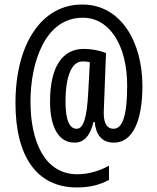

<svg xmlns="http://www.w3.org/2000/svg" viewBox="-20 -740 691 844"><path d="M606 -362C606 -559 509 -720 343 -720C167 -722 48 -552 48 -287C48 -49 144 84 318 84C375 84 417 73 459 51V-12C422 10 370 26 320 26C176 26 114 -118 114 -294C114 -463 177 -662 343 -662C462 -663 539 -540 539 -364C539 -232 519 -174 479 -174C452 -174 436 -194 436 -244C436 -256 437 -279 438 -299L446 -507C415 -519 381 -525 348 -525C252 -525 200 -443 200 -294C200 -179 239 -113 307 -113C349 -113 376 -142 391 -204H396C402 -146 428 -113 481 -113C560 -113 606 -202 606 -362ZM268 -292C268 -408 296 -470 343 -470C356 -470 366 -469 375 -466L368 -336C362 -222 347 -174 317 -174C285 -174 268 -213 268 -292Z"/></svg>

Font: Noto Sans Gujarati UI ExtraCondensed
Style: Regular
Weight: 400
Width: 2
Designer: Jelle Bosma - Monotype Design Team, Universal Thirst
Foundry: Monotype Imaging Inc.
Version: Version 2.106